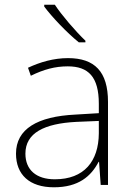

<svg xmlns="http://www.w3.org/2000/svg" viewBox="-20 -786 561 816"><path d="M213 -766H168V-758C200 -715 263 -648 315 -606H343V-613C301 -653 241 -723 213 -766ZM269 -539C208 -539 150 -522 99 -498L111 -464C166 -491 214 -504 268 -504C356 -504 400 -459 400 -345V-305L300 -299C139 -291 48 -238 48 -133C48 -44 105 10 209 10C314 10 367 -37 399 -98H401L408 0H439V-353C439 -482 382 -539 269 -539ZM304 -268 400 -272V-219C399 -101 338 -24 213 -24C134 -24 88 -64 88 -133C88 -221 168 -261 304 -268Z"/></svg>

Font: Noto Sans Canadian Aboriginal ExtraLight
Style: Regular
Weight: 200
Designer: Monotype Design Team, Typotheque's Kevin King
Foundry: Monotype Imaging Inc.
Version: Version 2.004